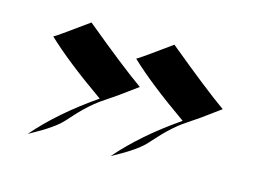

<svg xmlns="http://www.w3.org/2000/svg" viewBox="-60 -509 724 546"><g transform="rotate(15 302.0 -235.5)"><path d="M298.8 -345.2Q302.2 -345.2 393.6 -411.6Q512.2 -313.5 573.7 -270Q536.6 -242.7 519.8 -230.7Q502.9 -218.8 487.8 -209Q472.7 -199.2 460.2 -189Q447.8 -178.7 436 -167.5Q424.3 -156.2 413.6 -144.3Q402.8 -132.3 393.8 -122.6Q384.8 -112.8 373.3 -104Q361.8 -95.2 348.9 -86.9Q335.9 -78.6 323.2 -71.5Q310.5 -64.5 300.3 -58.6Q367.2 -136.2 472.2 -208.5Q357.9 -288.6 298.8 -345.2ZM54.7 -345.2Q58.1 -345.2 149.4 -411.6Q268.1 -313.5 329.6 -270Q292.5 -242.7 275.6 -230.7Q258.8 -218.8 243.7 -209Q228.5 -199.2 216.1 -189Q203.6 -178.7 191.9 -167.5Q180.2 -156.2 169.4 -144.3Q158.7 -132.3 149.7 -122.6Q140.6 -112.8 129.2 -104Q117.7 -95.2 104.7 -86.9Q91.8 -78.6 79.1 -71.5Q66.4 -64.5 56.2 -58.6Q123 -136.2 228 -208.5Q113.8 -288.6 54.7 -345.2Z"/></g></svg>

Font: Fondamento
Style: Regular
Weight: 400
Version: Version 1.000